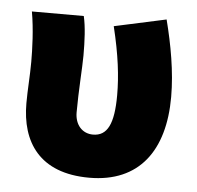

<svg xmlns="http://www.w3.org/2000/svg" viewBox="-43 -556 627 612"><g transform="rotate(5 270.0 -250.0)"><path d="M264 12C424 12 502 -96 502 -267C502 -348 486 -434 466 -512L300 -476C322 -386 330 -318 330 -258C330 -166 310 -126 264 -126C230 -126 206 -152 206 -192C206 -260 212 -338 212 -374C212 -422 210 -466 202 -500H36C46 -444 48 -380 48 -340C48 -296 44 -251 44 -207C44 -84 104 12 264 12Z"/></g></svg>

Font: Source Sans Pro Black
Style: Regular
Weight: 900
Designer: Paul D. Hunt
Foundry: Adobe Systems Incorporated
Version: Version 3.006;hotconv 1.0.111;makeotfexe 2.5.65597